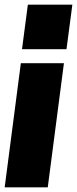

<svg xmlns="http://www.w3.org/2000/svg" viewBox="-21 -800 329 820"><path d="M68 -530H252L183 0H-1ZM263 -590H73L98 -780H288Z"/></svg>

Font: Tanohe Sans Black
Style: Italic
Weight: 900
Designer: Village Type and Design LLC & Cristiano Sobral
Foundry: Cooper Hewitt Smithsonian Design Museum
Version: Version 1.00;January 12, 2020;FontCreator 12.0.0.2547 64-bit